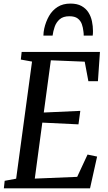

<svg xmlns="http://www.w3.org/2000/svg" viewBox="-20 -1026 586 1046"><path d="M1 0 5.5 -41 68 -52.5 154.5 -690.5 93.5 -701.5 98 -743H524.5L513.5 -583.5H461.5L441.5 -690L257 -697.5L218.5 -413L417.5 -422L407.5 -348.5L210.5 -358L169.5 -53L400.5 -62.5L457 -184L509 -173L470.5 0ZM364 -1006.5Q400.5 -1006.5 424.2 -993.2Q448 -980 461.8 -958.2Q475.5 -936.5 481 -910Q486.5 -883.5 486.5 -857Q486.5 -850.5 486.2 -844Q486 -837.5 485 -832H436Q436 -837.5 435.8 -843Q435.5 -848.5 434.5 -854.5Q432.5 -875.5 425.8 -894.5Q419 -913.5 403.2 -925.5Q387.5 -937.5 358 -937.5Q324 -937.5 305 -920.8Q286 -904 277.8 -879.8Q269.5 -855.5 266.5 -832H216.5Q216.5 -842 217.8 -851.5Q219 -861 221 -870.5Q229.5 -908 247.2 -939Q265 -970 293.8 -988.2Q322.5 -1006.5 364 -1006.5Z"/></svg>

Font: Merriweather 24pt SemiCondensed
Style: Italic
Weight: 400
Width: 4
Italic angle: -7.8°
Designer: Eben Sorkin
Foundry: Eben Sorkin
Version: Version 2.101